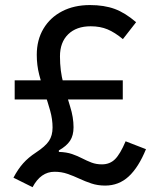

<svg xmlns="http://www.w3.org/2000/svg" viewBox="-20 -752 640 778"><path d="M112 6.5 34.5 -32Q53 -67 73.8 -90.2Q94.5 -113.5 125 -133.5Q164 -159 178.5 -181Q193 -203 193 -235Q193 -269 183.2 -303.8Q173.5 -338.5 161 -374.8Q148.5 -411 138.8 -449.5Q129 -488 129 -530Q129 -590 156 -635.5Q183 -681 231.5 -706.2Q280 -731.5 344.5 -731.5Q402 -731.5 444.8 -715.8Q487.5 -700 531.5 -662L478 -593.5Q445.5 -620.5 415.8 -633Q386 -645.5 347.5 -645.5Q289.5 -645.5 256.2 -613Q223 -580.5 223 -523.5Q223 -464.5 236.8 -414.2Q250.5 -364 264.2 -320.2Q278 -276.5 278 -236.5Q278 -203 263.8 -181.5Q249.5 -160 218.5 -142.5V-136.5Q249.5 -135.5 272 -127.8Q294.5 -120 313.2 -110.2Q332 -100.5 351 -93.2Q370 -86 393 -86Q425 -86 446 -106.8Q467 -127.5 489 -179.5L571.5 -147.5Q541.5 -74 501.5 -37Q461.5 0 406 0Q376 0 350.5 -8.5Q325 -17 301.5 -28Q278 -39 253.5 -47.5Q229 -56 201 -56Q145 -56 112 6.5ZM39.5 -349V-426.5H477.5V-349Z"/></svg>

Font: Google Sans Code
Style: Regular
Weight: 400
Monospace: yes
Designer: Google Sans Code Authors
Foundry: Google LLC
Version: Version 6.000